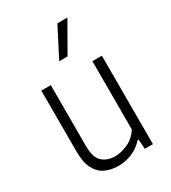

<svg xmlns="http://www.w3.org/2000/svg" viewBox="-197 -909 907 1018"><g transform="rotate(-30 256.0 -399.5)"><path d="M224 9Q179.5 9 144.2 -7.5Q109 -24 88.5 -62.8Q68 -101.5 68 -168V-541.5H126V-169.5Q126 -98.5 156.2 -71.2Q186.5 -44 234.5 -44Q269.5 -44 311 -62Q352.5 -80 380.5 -123.5V-541.5H438.5V0H389L384.5 -60H380Q348.5 -25 308 -8Q267.5 9 224 9ZM228 -629 320 -808H381.5L279 -629Z"/></g></svg>

Font: Encode Sans SmCnd Lt
Style: Regular
Weight: 300
Width: 4
Designer: Multiple Designers
Foundry: Impallari Type
Version: Version 3.002; ttfautohint (v1.8.3) -l 8 -r 50 -G 200 -x 14 